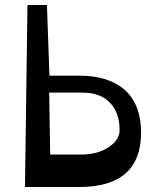

<svg xmlns="http://www.w3.org/2000/svg" viewBox="-20 -749 665 769"><path d="M80 0 90 -729H168L178 -446H297Q418 -446 483 -386Q545 -327 545 -218Q545 0 297 0ZM181 -130H305Q373 -130 419 -162Q459 -190 459 -228Q459 -296 422 -336Q383 -378 311 -378H177Z"/></svg>

Font: OpenDyslexic
Style: Regular
Weight: 400
Designer: Abbie Gonzalez
Version: Version 0.920;hotconv 1.0.109;makeotfexe 2.5.65596